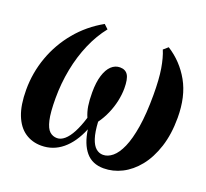

<svg xmlns="http://www.w3.org/2000/svg" viewBox="-129 -908 1157 1077"><g transform="rotate(20 449.5 -370.0)"><path d="M218 11Q162.5 11 120.5 -17.8Q78.5 -46.5 55.2 -105.5Q32 -164.5 32 -255Q32 -357 66 -451.5Q100 -546 164.5 -623.8Q229 -701.5 320 -752.5L345 -729Q300 -673 268 -599Q236 -525 219.5 -440.5Q203 -356 203 -267Q203 -182 213.5 -137Q224 -92 242.8 -75.5Q261.5 -59 286.5 -59Q309.5 -59 331.2 -77.8Q353 -96.5 372.5 -133.5Q392 -170.5 408.5 -224.5Q395.5 -254.5 390.2 -288Q385 -321.5 385 -368Q385 -428 397.8 -469.2Q410.5 -510.5 433 -531.8Q455.5 -553 484.5 -553Q517 -553 532 -529.5Q547 -506 547 -450Q547 -414 538.5 -374.2Q530 -334.5 513.2 -296Q496.5 -257.5 472.5 -224.5Q476 -163.5 488 -127.2Q500 -91 518.8 -75Q537.5 -59 561 -59Q590 -59 617.2 -81.5Q644.5 -104 666 -152.8Q687.5 -201.5 700.2 -280Q713 -358.5 713 -471Q713 -565 702.8 -626.5Q692.5 -688 675 -729L702 -752.5Q786 -699.5 835.2 -612Q884.5 -524.5 884.5 -397.5Q884.5 -298.5 859.5 -222Q834.5 -145.5 792.8 -93.8Q751 -42 698.5 -15.5Q646 11 590 11Q522 11 483.5 -34.8Q445 -80.5 433 -164.5Q398 -79.5 343.2 -34.2Q288.5 11 218 11Z"/></g></svg>

Font: Merriweather 96pt ExtraBold
Style: Italic
Weight: 800
Italic angle: -7.8°
Version: Version 2.101